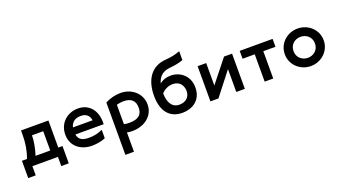

<svg xmlns="http://www.w3.org/2000/svg" viewBox="-68 -1404 4217 2358"><g transform="rotate(-20 2040.0 -225.0)"><path d="M263 -358H410V-106H218C248 -198 263 -289 263 -358ZM40 120H138V0H472V120H570V-106H515V-460H157V-402C157 -304 142 -200 106 -106H40Z M650 -225C650 -65 777 15 915 15C956 15 1033 8 1091 -19V-128C1019 -97 968 -90 915 -90C843 -90 782 -103 767 -185H1137C1147 -363 1050 -475 905 -475C767 -475 650 -378 650 -225ZM769 -277C786 -347 838 -377 905 -377C970 -377 1013 -349 1026 -277Z M1259 -424V260H1371V8C1396 13 1420 15 1441 15C1597 15 1727 -78 1727 -230C1727 -373 1607 -475 1461 -475C1389 -475 1317 -455 1259 -424ZM1371 -100V-354C1403 -363 1433 -367 1461 -367C1563 -367 1611 -318 1611 -230C1611 -142 1563 -93 1441 -93C1416 -93 1392 -95 1371 -100Z M2136 -558C2206 -565 2249 -572 2315 -594V-710C2245 -685 2196 -675 2126 -670C1929 -657 1837 -505 1837 -300C1837 -99 1930 15 2096 15C2222 15 2350 -54 2350 -225C2350 -378 2237 -465 2111 -465C2055 -465 2005 -448 1967 -416C1991 -504 2047 -549 2136 -558ZM1953 -290C1995 -337 2049 -358 2101 -358C2196 -358 2234 -287 2234 -220C2234 -140 2176 -92 2096 -92C1999 -92 1955 -171 1953 -290Z M2465 0H2570L2803 -299V0H2915V-460H2810L2577 -167V-460H2465Z M3015 -460V-357H3174V0H3286V-357H3445V-460Z M3775 15C3910 15 4029 -88 4029 -230C4029 -373 3910 -475 3775 -475C3639 -475 3521 -373 3521 -230C3521 -88 3639 15 3775 15ZM3635 -230C3635 -318 3703 -367 3775 -367C3846 -367 3915 -318 3915 -230C3915 -142 3846 -93 3775 -93C3703 -93 3635 -142 3635 -230Z"/></g></svg>

Font: KT Kiyosuna Sans Bold
Style: Regular
Weight: 700
Designer: [Zen Kaku Gothic] Yoshimichi Ohira
Version: Version 1.010;Glyphs 3.1.2 (3151)